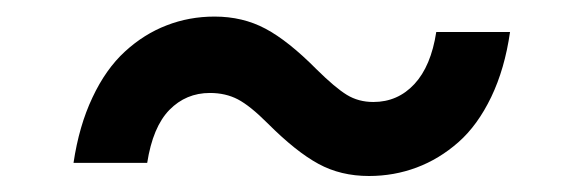

<svg xmlns="http://www.w3.org/2000/svg" viewBox="-20 -408 706 234"><path d="M69.6 -209.5Q76.3 -254.6 92.7 -289.2Q109 -323.9 132.3 -345.2Q155.5 -366.5 183.1 -377.1Q210.6 -387.8 241.5 -387.8Q275.9 -387.8 303.6 -373Q331.3 -358.3 365.8 -323.5Q388.5 -301.1 402.7 -292.4Q416.9 -283.7 435 -283.7Q464.8 -283.7 485.1 -305.6Q505.3 -327.4 511.7 -369H601.6Q595.2 -324.2 578.7 -289.8Q562.1 -255.3 538.7 -234.7Q515.3 -214.1 487.7 -203.8Q460.2 -193.5 429.7 -193.5Q395.2 -193.5 368.1 -208.3Q340.9 -223 306.1 -257.8Q284.8 -279.1 269.9 -286.9Q255 -294.7 235.8 -294.7Q206.7 -294.7 186.4 -274Q166.2 -253.2 159.4 -209.5Z"/></svg>

Font: Karasuma Gothic
Style: Medium Italic
Weight: 500
Italic angle: 9.39998°
Designer: Rasmus Andersson / Ryoko Nishizuka
Foundry: Genbu
Version: Version 1.00